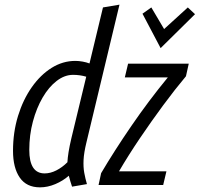

<svg xmlns="http://www.w3.org/2000/svg" viewBox="-20 -796 859 826"><path d="M152 10Q94 10 65 -32Q36 -74 36 -147Q36 -227 57.5 -297Q79 -367 116.5 -420.5Q154 -474 202 -504Q250 -534 304 -534Q319 -534 335.5 -531Q352 -528 365 -523L423 -764L494 -776L352 -184Q341 -139 339.5 -108Q338 -77 342.5 -52.5Q347 -28 354 -4L290 7Q286 -6 282.5 -16.5Q279 -27 276 -40Q251 -18 218 -4Q185 10 152 10ZM172 -50Q197 -50 222.5 -63Q248 -76 270 -98Q271 -117 275 -142Q279 -167 287 -201L351 -466Q324 -474 294 -474Q258 -474 224 -448Q190 -422 163.5 -376.5Q137 -331 121.5 -273Q106 -215 106 -151Q106 -50 172 -50ZM404 0 415 -51Q471 -146 545 -254Q619 -362 702 -463H517L531 -522H792L780 -468Q733 -412 682 -343Q631 -274 582 -201.5Q533 -129 492 -59H696L682 0ZM671 -589 593 -737 631 -764 686 -671 788 -764 819 -735Z"/></svg>

Font: Ubuntu Sans Condensed
Style: Italic
Weight: 400
Width: 3
Italic angle: -13.5°
Designer: Dalton Maag Ltd
Foundry: Dalton Maag Ltd
Version: Version 1.006; ttfautohint (v1.8.4.7-5d5b)